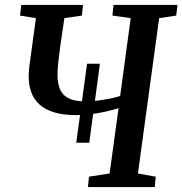

<svg xmlns="http://www.w3.org/2000/svg" viewBox="-20 -763 744 783"><path d="M291 -181 335 -503H387.5L344 -181ZM338.5 0 343 -42.5 427 -55.5 463.5 -322Q438 -314 408 -307.2Q378 -300.5 347.8 -297Q317.5 -293.5 291 -293.5Q238 -293.5 201 -304.8Q164 -316 141 -337Q118 -358 107.5 -387Q97 -416 97 -451.5Q97 -465 98.2 -479.2Q99.5 -493.5 101.5 -506L126.5 -689L61.5 -699.5L67 -743H318.5L314 -699.5L242.5 -689L225 -569Q221 -538.5 217.8 -510Q214.5 -481.5 214.5 -458Q214.5 -422.5 225 -398.2Q235.5 -374 260.5 -361.8Q285.5 -349.5 329 -349.5Q351 -349.5 377.5 -352.8Q404 -356 428.8 -361Q453.5 -366 470 -371.5L513 -689L438.5 -699.5L443 -743H704L698.5 -699.5L629 -689L542.5 -55.5L615 -42.5L611 0Z"/></svg>

Font: Merriweather 28pt Medium
Style: Italic
Weight: 500
Italic angle: -7.8°
Version: Version 2.101